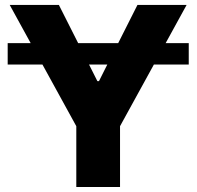

<svg xmlns="http://www.w3.org/2000/svg" viewBox="-20 -747 785 767"><path d="M102.6 -574.6 18.8 -727.3H215.2L292.3 -574.6H452.1L529.1 -727.3H725.5L641.7 -574.6H734V-489.3H594.8L459.5 -242.9V0H284.8V-242.9L149.5 -489.3H10.7V-574.6ZM369 -422.9H375.4L408.7 -489.3H335.6Z"/></svg>

Font: Inter P Extra Bold
Style: Regular
Weight: 800
Designer: Rasmus Andersson
Foundry: rsms
Version: Version 3.018;git-588b23468